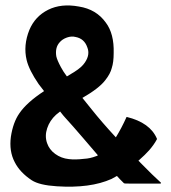

<svg xmlns="http://www.w3.org/2000/svg" viewBox="-20 -673 630 706"><path d="M572 -1Q572 2 570 2H509H454Q437 2 436 1L430 -5L421 -14L410 -26Q405 -23 390 -15Q312 20 189 12Q125 8 97 -10Q53 -39 34 -77Q13 -117 20 -170Q28 -223 51 -256Q78 -296 142 -338L122 -364Q87 -415 78 -452Q65 -506 88 -563Q109 -613 157 -637Q205 -661 270 -649Q334 -639 369 -590Q400 -549 398 -478Q398 -444 391 -423Q386 -402 367 -378Q344 -348 283 -313L316 -272Q355 -223 406 -168Q427 -202 445 -242Q445 -243 446 -243Q532 -222 557 -163V-161Q547 -142 529 -121Q515 -105 489 -82L490 -81Q495 -77 496 -75Q543 -27 572 -1ZM199 -517Q182 -498 187 -466Q190 -452 204 -426Q213 -409 226 -392L254 -409Q281 -426 292 -443Q312 -472 301 -499Q290 -531 258 -537Q243 -541 226 -535Q209 -529 199 -517ZM334 -99Q336 -99 340 -102L286 -165Q244 -214 220 -240Q215 -245 201 -263L186 -251Q163 -230 153.5 -201.5Q144 -173 153 -147Q161 -123 183 -107Q205 -91 233 -88Q256 -85 289 -89Q311 -90 334 -99Z"/></svg>

Font: Tovari Sans
Style: Bold
Weight: 700
Designer: Verneri Kontto, Denis Ignatov
Foundry: Verneri Kontto
Version: Version 1.10 May 7, 2019